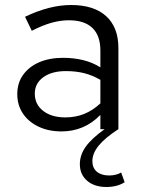

<svg xmlns="http://www.w3.org/2000/svg" viewBox="-20 -516 566 767"><path d="M405 231Q357 231 328 206Q299 181 299 140Q299 103 322.5 70Q346 37 398 0H381V-57Q349 -24 310 -7.5Q271 9 226 9Q174 9 134 -10Q94 -29 71.5 -62.5Q49 -96 49 -140Q49 -184 72 -216.5Q95 -249 136 -267Q177 -285 232 -285Q274 -285 311.5 -276Q349 -267 381 -247V-314Q381 -374 349 -404.5Q317 -435 255 -435Q221 -435 185.5 -425Q150 -415 107 -393L80 -449Q178 -496 264 -496Q355 -496 404 -451.5Q453 -407 453 -324V0Q399 35 374 66Q349 97 349 128Q349 155 367 170Q385 185 416 185Q429 185 442 182Q455 179 464 173L478 212Q448 231 405 231ZM241 -47Q282 -47 316.5 -61Q351 -75 381 -103V-197Q350 -215 317 -223.5Q284 -232 243 -232Q187 -232 153 -207.5Q119 -183 119 -142Q119 -99 152.5 -73Q186 -47 241 -47Z"/></svg>

Font: Red Hat Text VF
Style: Regular
Weight: 300
Designer: Pentagram, MCKL
Foundry: Pentagram, MCKL
Version: Version 1.023